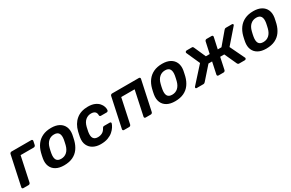

<svg xmlns="http://www.w3.org/2000/svg" viewBox="123 -1587 4017 2654"><g transform="rotate(-30 2131.5 -260.0)"><path d="M35 0Q25 0 19.5 -7Q14 -14 16 -24L117 -496Q119 -506 127 -513Q135 -520 145 -520H462Q472 -520 477.5 -513Q483 -506 481 -496L469 -439Q467 -428 458.5 -421Q450 -414 440 -414H230L147 -24Q145 -14 137 -7Q129 0 118 0Z M682 10Q606 10 555.5 -18Q505 -46 483.5 -97Q462 -148 473 -216Q476 -234 481.5 -260Q487 -286 492 -304Q510 -373 547.5 -423.5Q585 -474 643.5 -502Q702 -530 782 -530Q858 -530 908.5 -502Q959 -474 981 -423.5Q1003 -373 992 -304Q988 -286 983 -260Q978 -234 973 -216Q955 -148 918.5 -97Q882 -46 823.5 -18Q765 10 682 10ZM692 -89Q746 -89 783.5 -122.5Q821 -156 838 -221Q842 -236 847 -260Q852 -284 855 -299Q866 -364 846 -397.5Q826 -431 772 -431Q719 -431 681 -397.5Q643 -364 627 -299Q623 -284 617.5 -260Q612 -236 610 -221Q599 -156 618.5 -122.5Q638 -89 692 -89Z M1268 10Q1201 10 1150.5 -17Q1100 -44 1076 -95.5Q1052 -147 1065 -220Q1068 -235 1073 -259.5Q1078 -284 1082 -300Q1109 -409 1182 -469.5Q1255 -530 1368 -530Q1431 -530 1473.5 -512Q1516 -494 1540.5 -466Q1565 -438 1574.5 -408Q1584 -378 1581 -354Q1580 -343 1572.5 -336.5Q1565 -330 1555 -330H1464Q1454 -330 1448.5 -335Q1443 -340 1442 -350Q1442 -390 1420.5 -408Q1399 -426 1359 -426Q1310 -426 1271.5 -394.5Q1233 -363 1216 -295Q1212 -277 1208 -258Q1204 -239 1201 -225Q1190 -156 1211 -125Q1232 -94 1281 -94Q1320 -94 1351 -110.5Q1382 -127 1403 -167Q1409 -178 1415.5 -182.5Q1422 -187 1432 -187H1522Q1532 -187 1537.5 -180.5Q1543 -174 1540 -163Q1533 -141 1514.5 -111.5Q1496 -82 1464 -54Q1432 -26 1383.5 -8Q1335 10 1268 10Z M1641 0Q1631 0 1625.5 -7Q1620 -14 1622 -24L1723 -496Q1725 -506 1733 -513Q1741 -520 1751 -520H2179Q2190 -520 2195.5 -513Q2201 -506 2199 -496L2098 -24Q2096 -14 2088 -7Q2080 0 2069 0H1986Q1976 0 1970.5 -7Q1965 -14 1967 -24L2050 -414H1836L1753 -24Q1751 -14 1743 -7Q1735 0 1724 0Z M2454 10Q2378 10 2327.5 -18Q2277 -46 2255.5 -97Q2234 -148 2245 -216Q2248 -234 2253.5 -260Q2259 -286 2264 -304Q2282 -373 2319.5 -423.5Q2357 -474 2415.5 -502Q2474 -530 2554 -530Q2630 -530 2680.5 -502Q2731 -474 2753 -423.5Q2775 -373 2764 -304Q2760 -286 2755 -260Q2750 -234 2745 -216Q2727 -148 2690.5 -97Q2654 -46 2595.5 -18Q2537 10 2454 10ZM2464 -89Q2518 -89 2555.5 -122.5Q2593 -156 2610 -221Q2614 -236 2619 -260Q2624 -284 2627 -299Q2638 -364 2618 -397.5Q2598 -431 2544 -431Q2491 -431 2453 -397.5Q2415 -364 2399 -299Q2395 -284 2389.5 -260Q2384 -236 2382 -221Q2371 -156 2390.5 -122.5Q2410 -89 2464 -89Z M2803 0Q2794 0 2789 -5Q2784 -10 2786 -18Q2787 -22 2788.5 -25Q2790 -28 2793 -31L3015 -277L2920 -489Q2919 -492 2918 -495.5Q2917 -499 2918 -502Q2920 -510 2927 -515Q2934 -520 2943 -520H3024Q3035 -520 3040 -515.5Q3045 -511 3048 -504L3131 -317H3192L3231 -496Q3233 -506 3241 -513Q3249 -520 3259 -520H3340Q3351 -520 3356.5 -513Q3362 -506 3360 -496L3321 -317H3380L3538 -504Q3544 -511 3551 -515.5Q3558 -520 3569 -520H3664Q3673 -520 3678.5 -515Q3684 -510 3682 -502Q3681 -496 3674 -489L3478 -264L3590 -31Q3592 -28 3592.5 -25Q3593 -22 3592 -18Q3591 -10 3584 -5Q3577 0 3567 0H3479Q3468 0 3463 -5Q3458 -10 3454 -15L3364 -212H3299L3259 -24Q3257 -14 3249 -7Q3241 0 3230 0H3149Q3139 0 3133.5 -7Q3128 -14 3130 -24L3170 -212H3112L2938 -15Q2934 -10 2926 -5Q2918 0 2907 0Z M3909 10Q3833 10 3782.5 -18Q3732 -46 3710.5 -97Q3689 -148 3700 -216Q3703 -234 3708.5 -260Q3714 -286 3719 -304Q3737 -373 3774.5 -423.5Q3812 -474 3870.5 -502Q3929 -530 4009 -530Q4085 -530 4135.5 -502Q4186 -474 4208 -423.5Q4230 -373 4219 -304Q4215 -286 4210 -260Q4205 -234 4200 -216Q4182 -148 4145.5 -97Q4109 -46 4050.5 -18Q3992 10 3909 10ZM3919 -89Q3973 -89 4010.5 -122.5Q4048 -156 4065 -221Q4069 -236 4074 -260Q4079 -284 4082 -299Q4093 -364 4073 -397.5Q4053 -431 3999 -431Q3946 -431 3908 -397.5Q3870 -364 3854 -299Q3850 -284 3844.5 -260Q3839 -236 3837 -221Q3826 -156 3845.5 -122.5Q3865 -89 3919 -89Z"/></g></svg>

Font: Rubik Light Medium
Style: Italic
Weight: 500
Italic angle: -12°
Version: Version 2.104